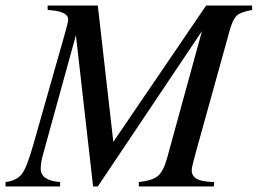

<svg xmlns="http://www.w3.org/2000/svg" viewBox="-38 -673 930 693"><path d="M872 -653V-637Q831 -630 816.5 -616.5Q802 -603 791 -563L668 -120Q654 -70 654 -58Q654 -38 672 -27.5Q690 -17 735 -16L734 0H463V-16Q512 -21 532 -38Q552 -55 565 -102L691 -561L315 0H298L236 -546L118 -118Q109 -86 109 -64Q109 -21 179 -16V0H-18V-16Q22 -21 40.5 -44.5Q59 -68 82 -150L196 -551Q208 -592 208 -603Q208 -633 134 -637V-653H315L371 -161L706 -653Z"/></svg>

Font: STIX
Style: Italic
Weight: 400
Italic angle: -16.33°
Designer: MicroPress Inc., with final additions and corrections provided by Coen Hoffman, Elsevier (retired)
Version: Version 1.1.1